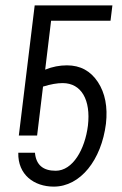

<svg xmlns="http://www.w3.org/2000/svg" viewBox="-20 -504 452 714"><path d="M307 -37C296 51 251 131 187 131C140 131 114 109 110 64H48C46 146 107 190 180 190C279 190 357 91 374 -44C381 -106 371 -158 344 -199C317 -240 279 -261 229 -261C202 -261 175 -256 148 -245L170 -427H391L398 -484H109L50 0H118L140 -182C169 -191 193 -195 213 -195C283 -195 318 -132 307 -37Z"/></svg>

Font: Gamestation Condensed
Style: Italic
Weight: 400
Width: 3
Designer: Jonas Hecksher
Foundry: Jonas Hecksher, Playtypeª, e-types AS
Version: Version 1.003